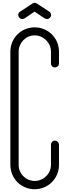

<svg xmlns="http://www.w3.org/2000/svg" viewBox="-20 -1368 502 1390"><path d="M230 -1348C224 -1348 218 -1344 214 -1342L126 -1284C118 -1280 112 -1270 112 -1260C112 -1244 126 -1230 142 -1230C148 -1230 156 -1234 160 -1236L230 -1284L302 -1236C306 -1234 314 -1230 320 -1230C336 -1230 350 -1244 350 -1260C350 -1268 344 -1280 336 -1284L248 -1342C244 -1344 236 -1348 230 -1348ZM231 -1170C133 -1170 55 -1092 55 -994V-174C55 -76 133 2 231 2C329 2 407 -76 407 -174V-320C407 -336 393 -350 377 -350C361 -350 349 -336 349 -320V-174C349 -110 295 -58 231 -58C167 -58 115 -110 115 -174V-994C115 -1058 167 -1112 231 -1112C295 -1112 349 -1058 349 -994V-908C349 -892 361 -880 377 -880C393 -880 407 -892 407 -908V-994C407 -1092 329 -1170 231 -1170Z"/></svg>

Font: bauhaus_2017
Style: _regular
Weight: 400
Version: Version 1.0